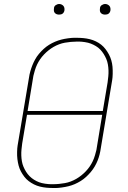

<svg xmlns="http://www.w3.org/2000/svg" viewBox="-20 -932 640 960"><path d="M246 8Q229 8 212.5 6.5Q196 5 180 1Q164 -3 150 -10Q136 -17 123.5 -26.5Q111 -36 101.5 -48.5Q92 -61 84.5 -75Q77 -89 73 -104.5Q69 -120 67 -136.5Q65 -153 65.5 -172.5Q66 -192 68 -204L125 -544Q127 -559 131.5 -575Q136 -591 142 -606Q148 -621 156 -635.5Q164 -650 175 -663Q186 -676 198.5 -687.5Q211 -699 225.5 -708Q240 -717 255.5 -723.5Q271 -730 286.5 -734Q302 -738 320.5 -740.5Q339 -743 350 -743H363Q380 -743 396.5 -741.5Q413 -740 429 -736Q445 -732 459.5 -725Q474 -718 486 -708.5Q498 -699 507.5 -686.5Q517 -674 524.5 -660Q532 -646 536.5 -630.5Q541 -615 542.5 -598.5Q544 -582 543.5 -562.5Q543 -543 541 -532L484 -191Q482 -176 478 -160Q474 -144 468 -129Q462 -114 453.5 -99.5Q445 -85 434 -72Q423 -59 410.5 -47.5Q398 -36 383.5 -27Q369 -18 354 -11.5Q339 -5 323 -1Q307 3 288.5 5.5Q270 8 260 8ZM118 -377H494L518 -520Q520 -535 521.5 -550Q523 -565 522.5 -580Q522 -595 519.5 -609.5Q517 -624 511.5 -637Q506 -650 498.5 -662Q491 -674 481.5 -684Q472 -694 459.5 -701.5Q447 -709 434 -714Q421 -719 404 -721.5Q387 -724 377 -724H363Q349 -724 334 -722.5Q319 -721 304.5 -718.5Q290 -716 275.5 -710.5Q261 -705 248 -697.5Q235 -690 223 -680.5Q211 -671 200 -659.5Q189 -648 180.5 -635.5Q172 -623 165.5 -609.5Q159 -596 154 -579Q149 -562 147 -553ZM234 -11H247Q261 -11 275.5 -12.5Q290 -14 304.5 -16.5Q319 -19 333.5 -24.5Q348 -30 361 -37.5Q374 -45 386 -54.5Q398 -64 409 -75.5Q420 -87 428.5 -99.5Q437 -112 443.5 -125.5Q450 -139 455 -156Q460 -173 462 -182L491 -358H115L91 -215Q89 -200 87.5 -185Q86 -170 86.5 -155Q87 -140 89.5 -125.5Q92 -111 97.5 -98Q103 -85 110.5 -73Q118 -61 128 -51Q138 -41 150 -33.5Q162 -26 175 -21Q188 -16 205.5 -13.5Q223 -11 234 -11ZM505 -859Q499 -859 493.5 -861Q488 -863 484 -867.5Q480 -872 479.5 -878.5Q479 -885 480 -891Q480 -896 482.5 -900Q485 -904 489 -906.5Q493 -909 497 -910.5Q501 -912 506 -912Q512 -912 517.5 -909.5Q523 -907 527 -902.5Q531 -898 532 -891.5Q533 -885 532 -879Q531 -874 528.5 -870Q526 -866 522.5 -863.5Q519 -861 514.5 -860Q510 -859 505 -859ZM275 -859Q269 -859 263.5 -861Q258 -863 254 -867.5Q250 -872 249.5 -878.5Q249 -885 250 -891Q250 -896 252.5 -900Q255 -904 259 -906.5Q263 -909 267 -910.5Q271 -912 276 -912Q282 -912 287.5 -909.5Q293 -907 297 -902.5Q301 -898 302 -891.5Q303 -885 302 -879Q301 -874 298.5 -870Q296 -866 292.5 -863.5Q289 -861 284.5 -860Q280 -859 275 -859Z"/></svg>

Font: Iosevka Aile Thin
Style: Italic
Weight: 100
Italic angle: -9°
Designer: Belleve Invis
Foundry: Belleve Invis
Version: Version 31.1.0; ttfautohint (v1.8.4)